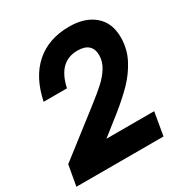

<svg xmlns="http://www.w3.org/2000/svg" viewBox="-179 -912 997 1048"><g transform="rotate(-30 320.0 -388.5)"><path d="M1 0 24 -129 297 -341Q355 -386 389.5 -417.5Q424 -449 446 -485Q468 -521 468 -561Q468 -599 445.5 -620Q423 -641 377 -641Q318 -641 280 -604.5Q242 -568 225 -491H78Q107 -631 190.5 -704Q274 -777 403 -777Q502 -777 560.5 -727Q619 -677 619 -586Q619 -513 586.5 -451Q554 -389 506.5 -340.5Q459 -292 392 -238L274 -145H575L550 0Z"/></g></svg>

Font: Open Sauce One ExtraBold Italic
Style: Regular
Weight: 800
Italic angle: -10°
Designer: Alfredo Marco Pradil
Foundry: Creative Sauce Fz LLC
Version: Version 1.477